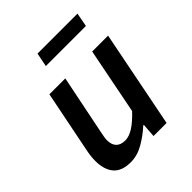

<svg xmlns="http://www.w3.org/2000/svg" viewBox="-191 -785 914 914"><g transform="rotate(-45 266.5 -328.0)"><path d="M161 12Q100 12 72.5 -21Q45 -54 45 -112Q45 -129 47 -145.5Q49 -162 53 -181L115 -491H222L162 -195Q159 -178 156.5 -166Q154 -154 154 -143Q154 -112 169.5 -96Q185 -80 216 -80Q241 -80 270.5 -98.5Q300 -117 337 -156L403 -491H510L413 0H325L330 -70H326Q290 -37 247.5 -12.5Q205 12 161 12ZM198 -598 212 -668H481L468 -598Z"/></g></svg>

Font: Source Sans 3 SemiBold
Style: Italic
Weight: 600
Italic angle: -11°
Designer: Paul D. Hunt
Foundry: Adobe
Version: Version 3.046;hotconv 1.0.118;makeotfexe 2.5.65603